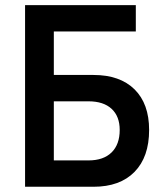

<svg xmlns="http://www.w3.org/2000/svg" viewBox="-20 -713 626 733"><path d="M178.7 0V-100.6H317.9Q375 -100.6 406 -131.1Q437 -161.6 437 -216.8Q437 -269 406 -297.6Q375 -326.2 317.9 -326.2H177.7L168.9 -426.8H336.9Q438 -426.8 493.7 -371.8Q549.3 -316.9 549.3 -216.8Q549.3 -113.8 493.7 -56.9Q438 0 336.9 0ZM75.7 0V-693.4H185.5V0ZM96.2 -592.8V-693.4H498.5V-592.8Z"/></svg>

Font: Cascadia Code Medium
Style: Regular
Weight: 500
Monospace: yes
Designer: Aaron Bell
Foundry: Saja Typeworks
Version: Version 2407.024